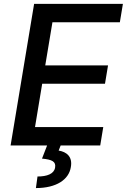

<svg xmlns="http://www.w3.org/2000/svg" viewBox="-20 -747 651 986"><path d="M34.4 0H221.9L195.7 67.5C247.5 72.4 268.5 82.7 262.8 114.3C257.1 146 221.6 159.4 172.6 159.4L164.4 218.8C269.5 218.8 333.8 175.4 343.8 111.2C353.7 57.5 321.7 32.7 281.2 26.3L291.5 0H494.7L510.3 -94.5H159.8L196.7 -317.1H519.2L534.8 -411.2H212.4L249.3 -632.8H595.5L611.2 -727.3H155.2Z"/></svg>

Font: Magic Ui Pro Medium
Style: Italic
Weight: 500
Italic angle: -9.39999°
Designer: Stefan Endress, Andreas Faust
Version: Version 1.000;FEAKit 1.0